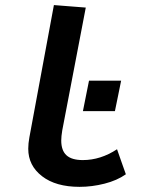

<svg xmlns="http://www.w3.org/2000/svg" viewBox="-20 -724 558 753"><path d="M329.1 -407.7H455.1Q451.2 -387.7 442.9 -347.7Q434.6 -307.6 430.7 -288.1H305.2Q309.1 -307.6 317.1 -347.7Q325.2 -387.7 329.1 -407.7ZM316.4 -694.3 224.1 -212.4Q220.2 -189 220.2 -172.9Q220.2 -133.8 240.7 -115Q261.2 -96.2 304.7 -96.2Q374.5 -96.2 439 -138.7Q444.8 -122.1 456.3 -89.4Q467.8 -56.6 473.6 -40.5Q439 -16.1 389.9 -3.7Q340.8 8.8 292 8.8Q198.7 8.8 144.8 -33Q90.8 -74.7 90.8 -140.6Q90.8 -161.6 95.2 -185.1Q111.3 -271.5 143.3 -444.6Q175.3 -617.7 191.4 -704.1Q211.9 -702.1 253.7 -699.2Q295.4 -696.3 316.4 -694.3Z"/></svg>

Font: Fantasque Sans Mono
Style: Bold Italic
Weight: 700
Italic angle: -11°
Monospace: yes
Designer: Jany Belluz
Version: Version 1.7.1